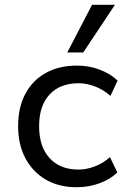

<svg xmlns="http://www.w3.org/2000/svg" viewBox="-20 -776 536 805"><path d="M302 9Q227 9 172 -23Q117 -55 86.5 -112.5Q56 -170 56 -247Q56 -326 86.5 -383Q117 -440 172.5 -470.5Q228 -501 303 -501Q353 -501 398 -484Q443 -467 473 -438L443 -374Q414 -400 378.5 -413.5Q343 -427 310 -427Q232 -427 188 -380Q144 -333 144 -247Q144 -161 188 -113Q232 -65 309 -65Q343 -65 378 -78.5Q413 -92 441 -117L472 -53Q442 -24 397 -7.5Q352 9 302 9ZM262 -556 366 -756H462L329 -556Z"/></svg>

Font: Nunito Sans 9pt
Style: Regular
Weight: 400
Version: Version 3.101;gftools[0.9.27]